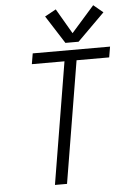

<svg xmlns="http://www.w3.org/2000/svg" viewBox="-63 -1016 702 1061"><g transform="rotate(-5 288.0 -485.5)"><path d="M198 0H265L377 -676H558L568 -735H139L129 -676H310ZM324 -777H397L548 -927L495 -971L368 -827L287 -966L225 -932Z"/></g></svg>

Font: Iosevka Sparkle Light Oblique
Style: Regular
Weight: 300
Italic angle: -9°
Designer: Belleve Invis
Foundry: Belleve Invis
Version: Version 4.5.0; ttfautohint (v1.8.3)